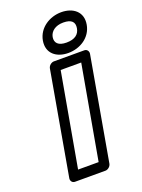

<svg xmlns="http://www.w3.org/2000/svg" viewBox="-149 -830 680 922"><g transform="rotate(-20 191.0 -369.0)"><path d="M208 -25H103L188 -503H293ZM225 25C236 25 251 15 254 0L347 -528C349 -539 342 -553 327 -553H171C160 -553 145 -543 142 -528L49 0C47 11 54 25 69 25ZM260 -617C218 -617 201 -636 206 -665C211 -692 236 -713 277 -713C320 -713 335 -695 330 -665C325 -635 303 -617 260 -617ZM251 -567C311 -567 369 -602 380 -665C391 -728 345 -763 285 -763C226 -763 167 -727 156 -665C145 -602 191 -567 251 -567Z"/></g></svg>

Font: Asimov
Style: WidOuIt
Weight: 500
Designer: Google
Version: Version 2.000980; 2014